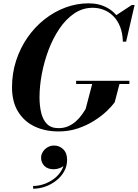

<svg xmlns="http://www.w3.org/2000/svg" viewBox="-20 -780 829 1154"><path d="M332.5 10Q250.8 10 187.6 -20.1Q124.5 -50.2 88.4 -109.4Q52.2 -168.5 52.2 -255Q52.2 -340 77 -416Q101.8 -492 145.6 -555Q189.5 -618 247.8 -663.9Q306 -709.8 373.5 -734.9Q441 -760 512.5 -760Q577 -760 626.4 -732.2Q675.8 -704.5 703.3 -652.9Q730.8 -601.2 729.5 -529.7H718.5Q717 -581.2 701.8 -619.5Q686.5 -657.7 661.3 -683Q636 -708.2 604.1 -720.7Q572.3 -733.2 537.5 -733.2Q476.3 -733.2 425.9 -698.9Q375.5 -664.5 336.6 -606.7Q297.8 -549 271.3 -478.4Q244.8 -407.7 231.1 -334.1Q217.5 -260.5 217.5 -195.5Q217.5 -144.5 227.5 -102.4Q237.5 -60.3 262.3 -35Q287 -9.8 331.5 -9.8Q365 -9.8 391.1 -21.6Q417.2 -33.5 437.1 -51.6Q457 -69.7 471.2 -89.6Q485.5 -109.5 494.7 -125L536 -282.2H700L669.3 -165Q652.3 -141.5 620.8 -111.5Q589.3 -81.5 545.1 -53.8Q501 -26 447.3 -8Q393.5 10 332.5 10ZM437.5 -275V-294.5H757.5V-275ZM719 -529.7 718.3 -577.2Q712.5 -603.7 701.6 -632.4Q690.8 -661 672.8 -684.8L772 -750H789L738 -529.7ZM179.2 354.3V337.8Q211.8 337.8 245.1 326.1Q278.5 314.5 306.5 293Q334.5 271.5 351.1 241.8Q367.8 212 366.5 175.8H382.3Q382.3 196 369.9 209.8Q357.5 223.5 339.1 230.4Q320.8 237.3 303 237.3Q266.8 237.3 246.9 217.3Q227 197.3 227 168.3Q227 149.3 237.6 132.5Q248.3 115.8 266 105.2Q283.8 94.7 304.8 94.7Q337.3 94.7 360.3 117.3Q383.3 139.8 383.3 180.3Q383.3 218.5 365.5 250.3Q347.8 282 318 305.4Q288.3 328.8 252.1 341.5Q216 354.3 179.2 354.3Z"/></svg>

Font: Bodoni Moda
Style: Italic
Weight: 400
Italic angle: -13°
Designer: Owen Earl
Foundry: indestructible type
Version: Version 2.005